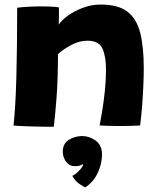

<svg xmlns="http://www.w3.org/2000/svg" viewBox="-20 -550 705 844"><path d="M216.5 7Q199.5 7 174.5 7Q149.5 7 123.5 6Q103.5 5.5 76.5 4.2Q49.5 3 39.5 2Q48.5 -81.5 52 -213.8Q55.5 -346 55.5 -516Q102 -522 164.5 -522Q185 -522 204.8 -521Q224.5 -520 239 -517.5Q239.5 -511 239.2 -485.8Q239 -460.5 238.5 -441.5Q249.5 -460 277.5 -480.5Q305.5 -501 343.8 -515.5Q382 -530 422.5 -530Q499 -530 539.8 -499Q580.5 -468 596.2 -406Q612 -344 612 -250.5Q612 -219.5 610.2 -176.8Q608.5 -134 605 -87.5Q601.5 -41 596 1.5Q584.5 2.5 560.5 3.2Q536.5 4 509.5 4Q481 4 455.2 3.2Q429.5 2.5 418 1.5Q422.5 -21.5 429.2 -62.2Q436 -103 441 -151Q446 -199 446 -244.5Q446 -301.5 430.5 -336.2Q415 -371 364.5 -371Q327.5 -371 292.8 -352Q258 -333 235 -312.5Q234.5 -196.5 228.2 -116Q222 -35.5 216.5 7ZM355.5 273.5Q348.5 271.5 329.8 259.2Q311 247 298 223Q306.5 219.5 317.2 210.2Q328 201 336.2 190.8Q344.5 180.5 344.5 174.5Q344.5 172 344 171Q339 175 331.2 177.8Q323.5 180.5 310 180.5Q285 180.5 270.5 160.8Q256 141 256 117Q256 80.5 283.2 64.2Q310.5 48 341 48Q373 48 400.8 68.2Q428.5 88.5 428.5 129Q428.5 169 410.2 208.8Q392 248.5 355.5 273.5Z"/></svg>

Font: Grandstander ExtraBold
Style: Regular
Weight: 800
Designer: Tyler Finck
Foundry: Etcetera Type Co
Version: Version 1.200; ttfautohint (v1.8.3)